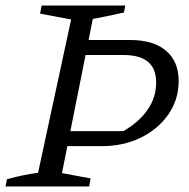

<svg xmlns="http://www.w3.org/2000/svg" viewBox="-27 -671 682 691"><path d="M-7 0 -2 -26Q31 -35 58 -40.5Q85 -46 110 -49L229 -601L117 -622L123 -651H424L419 -626Q382 -618 356.5 -612.5Q331 -607 307 -603L196 -48L299 -29L294 0ZM175 -145 185 -199H417Q474 -232 504.5 -276.5Q535 -321 535 -374Q535 -473 418 -473H240L251 -527H442Q525 -527 570.5 -488.5Q616 -450 616 -379Q616 -313 579.5 -260Q543 -207 480.5 -176Q418 -145 339 -145Z"/></svg>

Font: Piazzolla 24pt
Style: Italic
Weight: 400
Italic angle: -11.3°
Designer: Juan Pablo del Peral
Foundry: Huerta Tipografica
Version: Version 2.005